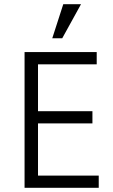

<svg xmlns="http://www.w3.org/2000/svg" viewBox="-20 -900 542 920"><path d="M283.2 -879.9H368.2L278.3 -716.8H230.5ZM162.1 -367.2H422.9V-308.6H162.1V-58.6H453.1V0H97.7V-650.4H162.1H443.4V-591.8H162.1Z"/></svg>

Font: Lohit Devanagari
Style: Regular
Weight: 400
Version: 2.95.4